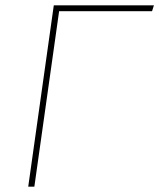

<svg xmlns="http://www.w3.org/2000/svg" viewBox="-20 -701 598 721"><path d="M551 -659H202L109 0H86L182 -681H558Z"/></svg>

Font: FiraGO Thin
Style: Italic
Weight: 100
Italic angle: -8°
Designer: bBox Type GmbH
Foundry: bBox Type GmbH
Version: Version 1.001